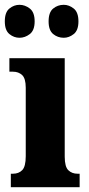

<svg xmlns="http://www.w3.org/2000/svg" viewBox="-35 -778 368 798"><path d="M10 0V-56H19Q43 -56 57.5 -71Q72 -86 72 -129V-413Q72 -452 57 -466Q42 -480 19 -480H4V-536H234V-127Q234 -85 249 -70.5Q264 -56 287 -56H296V0ZM230 -621Q205 -621 186 -636.5Q167 -652 167 -689Q167 -727 186 -742.5Q205 -758 230 -758Q252 -758 271.5 -742.5Q291 -727 291 -689Q291 -652 271.5 -636.5Q252 -621 230 -621ZM46 -621Q23 -621 4 -636.5Q-15 -652 -15 -689Q-15 -727 4 -742.5Q23 -758 46 -758Q69 -758 89 -742.5Q109 -727 109 -689Q109 -652 89 -636.5Q69 -621 46 -621Z"/></svg>

Font: Noto Serif Lao ExtraCondensed Black
Style: Regular
Weight: 900
Width: 2
Designer: Monotype Design Team
Foundry: Monotype Imaging Inc.
Version: Version 2.003; ttfautohint (v1.8.4.7-5d5b)